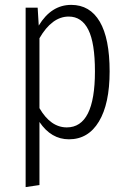

<svg xmlns="http://www.w3.org/2000/svg" viewBox="-20 -554 516 779"><path d="M269 -534.2Q344.7 -534.2 384.8 -466.1Q424.8 -397.9 424.8 -264.2Q424.8 -132.8 381.3 -60.8Q337.9 11.2 259.8 11.2Q187.5 11.2 140.1 -59.1V196.8L84 205.1V-522.9H132.8L137.2 -450.2Q188 -534.2 269 -534.2ZM251 -37.1Q365.2 -37.1 365.2 -264.2Q365.2 -379.9 338.4 -433.3Q311.5 -486.8 258.8 -486.8Q190.9 -486.8 140.1 -398.9V-115.2Q185.5 -37.1 251 -37.1Z"/></svg>

Font: Fira Sans Compressed Light
Style: Regular
Weight: 300
Width: 1
Designer: Carrois Corporate & Edenspiekermann AG
Foundry: Carrois Corporate GbR & Edenspiekermann AG
Version: Version 4.203;PS 004.203;hotconv 1.0.88;makeotf.lib2.5.64775